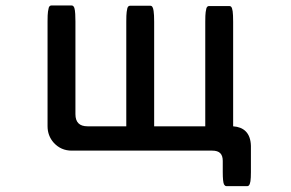

<svg xmlns="http://www.w3.org/2000/svg" viewBox="-20 -525 1040 686"><path d="M876.5 89.8Q876.5 111.3 874.8 122.6Q873 133.8 869.1 137.7Q866.7 140.1 863.3 140.1H789.1Q785.6 140.1 783.7 137.9Q781.7 135.7 780.3 133.8Q775.9 124 775.9 89.8V51.8Q775.9 50.8 775.9 49.8Q775.9 31.2 766.8 22.2Q757.8 13.2 738.3 13.2H236.3Q197.8 13.2 171.9 -15.1Q149.9 -40 149.9 -74.2V-448.2Q149.9 -473.6 151.4 -483.4Q152.8 -493.2 154.1 -497.1Q155.3 -501 156.7 -502.2Q158.2 -503.4 158.7 -503.9Q160.6 -505.4 163.1 -505.4H236.3Q239.7 -505.4 242.2 -502.9L245.6 -497.1Q248 -489.3 248.8 -475.1Q249.5 -460.9 249.5 -448.2V-117.2Q249.5 -95.2 260.3 -84.5Q271 -73.7 293 -73.7H431.2V-447.3Q431.2 -472.7 432.6 -482.4Q434.1 -492.2 435.1 -496.1Q438 -504.4 444.3 -504.4H517.6Q526.4 -504.4 528.8 -485.8Q530.8 -472.7 530.8 -447.3V-73.7H713.4V-447.3Q713.4 -472.2 714.8 -481.7Q716.3 -491.2 717.3 -494.9Q718.3 -498.5 720.7 -501Q723.1 -503.4 726.6 -503.4H799.8Q803.2 -503.4 805.7 -501Q809.6 -497.1 811.3 -484.6Q813 -472.2 813 -447.3V-73.7Q841.8 -71.8 857.9 -55.7Q875.5 -38.1 876.5 -3.9Z"/></svg>

Font: YuPearl-Medium
Style: Medium
Weight: 500
Designer: Max Yao
Foundry: Max-Everyday
Version: Version 1.011; ttfautohint (v1.8.3)